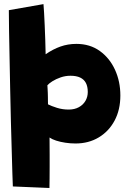

<svg xmlns="http://www.w3.org/2000/svg" viewBox="-20 -717 640 934"><path d="M220.5 197.5 42.5 190Q41.5 172.5 40.2 126.5Q39 80.5 37 15Q35 -50.5 33 -127.2Q31 -204 29.5 -283.5Q28 -363 26.5 -436.8Q25 -510.5 24 -570.5Q23 -630.5 23 -667.5L191.5 -697Q193 -681 194.5 -653.8Q196 -626.5 197.5 -592.8Q199 -559 200.2 -522.8Q201.5 -486.5 202 -453Q220 -465.5 237.8 -474.8Q255.5 -484 273.8 -490.5Q292 -497 311.2 -500.2Q330.5 -503.5 351.5 -503.5Q417.5 -503.5 465.5 -469Q513.5 -434.5 539.5 -377.5Q565.5 -320.5 565.5 -252.5Q565.5 -183 537.5 -130.5Q509.5 -78 460.2 -48.5Q411 -19 347.5 -19Q322 -19 297.5 -22.8Q273 -26.5 253 -33Q233 -39.5 221 -48Q221 -38.5 221.2 -16.5Q221.5 5.5 221.5 34.2Q221.5 63 221.5 93.2Q221.5 123.5 221.2 151Q221 178.5 220.5 197.5ZM314 -184Q342.5 -184 363.5 -195.5Q384.5 -207 395.8 -226.5Q407 -246 407 -269.5Q407 -296 397.8 -313.5Q388.5 -331 369.8 -339.8Q351 -348.5 323 -348.5Q298 -348.5 275 -340.5Q252 -332.5 235 -321.8Q218 -311 210.5 -302Q211 -295.5 211.5 -285.8Q212 -276 212.5 -265.5Q213 -255 213 -244.2Q213 -233.5 213.2 -224.5Q213.5 -215.5 213.5 -209.5Q230 -201 257 -192.5Q284 -184 314 -184Z"/></svg>

Font: Grandstander Thin ExtraBold
Style: Regular
Weight: 800
Version: Version 1.200